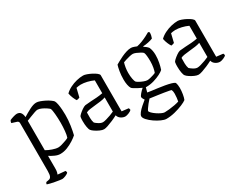

<svg xmlns="http://www.w3.org/2000/svg" viewBox="-80 -1020 2151 1695"><g transform="rotate(-30 995.0 -172.5)"><path d="M174 200Q166 200 147.5 197Q129 194 106 190Q83 186 62.5 181Q42 176 31 172Q31 165 33.5 160Q36 155 39 152L65 147Q81 145 89.5 129Q98 113 98 74V-414Q98 -431 82 -437L31 -453Q31 -462 34 -469Q37 -476 39 -479Q53 -486 76.5 -493Q100 -500 112 -500Q138 -500 151 -483Q164 -466 166 -436Q201 -458 241.5 -479Q282 -500 311 -500Q327 -500 349 -492Q371 -484 394 -472.5Q417 -461 435 -448Q453 -435 460 -426Q468 -411 472.5 -385.5Q477 -360 479 -331.5Q481 -303 481 -278Q481 -223 473 -170Q465 -117 456 -83Q440 -68 410 -48.5Q380 -29 344 -14.5Q308 0 271 0Q246 0 217.5 -13Q189 -26 167 -40V89Q167 111 163.5 125.5Q160 140 157 145L234 152Q236 155 238 160Q240 165 240 171Q232 182 209.5 191Q187 200 174 200ZM285 -59Q298 -59 321.5 -65.5Q345 -72 366 -80Q387 -88 394 -93Q402 -114 406 -155Q410 -196 410 -237Q410 -285 406 -328Q402 -371 396 -386Q390 -393 371 -406Q352 -419 329 -429.5Q306 -440 288 -440Q279 -440 257 -432.5Q235 -425 210 -415Q185 -405 167 -398V-98Q192 -83 226.5 -71Q261 -59 285 -59Z M714 4Q697 4 673.5 -6.5Q650 -17 630 -30.5Q610 -44 603 -54Q595 -63 590 -90.5Q585 -118 585 -152Q585 -163 585.5 -174Q586 -185 588 -195Q588 -201 604 -216Q620 -231 641 -245.5Q662 -260 676 -263Q683 -264 700 -265Q717 -266 735 -268Q762 -269 795 -271.5Q828 -274 858 -280V-411Q828 -425 794 -433Q760 -441 730 -441Q718 -441 706.5 -439Q695 -437 685 -435L664 -348Q660 -346 652 -343Q644 -340 633 -339Q624 -351 613.5 -375.5Q603 -400 598 -427Q621 -450 654 -466.5Q687 -483 722.5 -491.5Q758 -500 789 -500Q803 -500 825.5 -492Q848 -484 871 -472Q894 -460 910 -447Q926 -434 926 -424V-56L994 -48Q995 -46 997.5 -40.5Q1000 -35 1000 -29Q992 -18 969.5 -9Q947 0 934 0Q912 0 890.5 -14Q869 -28 863 -52Q837 -38 808 -25.5Q779 -13 753.5 -4.5Q728 4 714 4ZM737 -55Q749 -55 772 -61.5Q795 -68 818.5 -76.5Q842 -85 858 -93V-237Q835 -229 808 -225.5Q781 -222 751 -219Q720 -216 694 -212Q668 -208 656 -200Q655 -174 655.5 -144Q656 -114 664 -93Q675 -82 696.5 -68.5Q718 -55 737 -55Z M1223 -133Q1220 -133 1218 -134L1205 -87Q1214 -85 1240.5 -81.5Q1267 -78 1302 -73.5Q1337 -69 1371.5 -63Q1406 -57 1432 -49.5Q1458 -42 1466 -34Q1471 -21 1473 -6.5Q1475 8 1475 21Q1475 52 1469.5 84.5Q1464 117 1456 135Q1441 147 1405.5 162Q1370 177 1325 188.5Q1280 200 1236 200Q1217 200 1186.5 186.5Q1156 173 1125.5 152Q1095 131 1074.5 108.5Q1054 86 1054 69Q1054 55 1070 34.5Q1086 14 1109.5 -6.5Q1133 -27 1154 -44Q1149 -50 1144 -60Q1139 -70 1138 -77Q1138 -87 1155.5 -107.5Q1173 -128 1191 -143Q1173 -151 1153 -161.5Q1133 -172 1118 -181.5Q1103 -191 1100 -196Q1091 -210 1086 -235Q1081 -260 1081 -290Q1081 -335 1087.5 -372.5Q1094 -410 1101 -431Q1111 -437 1131.5 -448.5Q1152 -460 1177.5 -472Q1203 -484 1229 -492Q1255 -500 1276 -500Q1289 -500 1307.5 -493.5Q1326 -487 1332 -484Q1358 -489 1386 -500Q1414 -511 1438.5 -523.5Q1463 -536 1478 -545L1490 -536Q1490 -519 1486.5 -503.5Q1483 -488 1479 -479Q1461 -471 1432.5 -465Q1404 -459 1378 -458V-453Q1389 -446 1400 -437.5Q1411 -429 1420 -417Q1435 -382 1435 -338Q1435 -299 1427.5 -261Q1420 -223 1411 -198Q1399 -186 1370 -171Q1341 -156 1302.5 -144.5Q1264 -133 1223 -133ZM1262 -180Q1274 -180 1292.5 -184.5Q1311 -189 1327.5 -194.5Q1344 -200 1349 -203Q1356 -219 1361.5 -249.5Q1367 -280 1367 -312Q1367 -341 1364.5 -366.5Q1362 -392 1356 -403Q1350 -410 1332.5 -420Q1315 -430 1295.5 -438Q1276 -446 1264 -446Q1250 -446 1229.5 -441Q1209 -436 1189.5 -430Q1170 -424 1161 -420Q1155 -402 1150.5 -374.5Q1146 -347 1146 -321Q1146 -286 1151.5 -258.5Q1157 -231 1163 -223Q1168 -217 1186.5 -206.5Q1205 -196 1226.5 -188Q1248 -180 1262 -180ZM1252 142Q1270 142 1299 139Q1328 136 1356.5 130.5Q1385 125 1402 119Q1405 108 1407.5 84Q1410 60 1410 43Q1410 18 1403 3Q1401 1 1381 -3Q1361 -7 1332.5 -11.5Q1304 -16 1275 -20Q1246 -24 1224 -27Q1202 -30 1196 -31Q1181 -15 1166 4Q1151 23 1140.5 38.5Q1130 54 1130 59Q1130 67 1144 81Q1158 95 1178.5 109Q1199 123 1219.5 132.5Q1240 142 1252 142Z M1678 4Q1661 4 1637.5 -6.5Q1614 -17 1594 -30.5Q1574 -44 1567 -54Q1559 -63 1554 -90.5Q1549 -118 1549 -152Q1549 -163 1549.5 -174Q1550 -185 1552 -195Q1552 -201 1568 -216Q1584 -231 1605 -245.5Q1626 -260 1640 -263Q1647 -264 1664 -265Q1681 -266 1699 -268Q1726 -269 1759 -271.5Q1792 -274 1822 -280V-411Q1792 -425 1758 -433Q1724 -441 1694 -441Q1682 -441 1670.5 -439Q1659 -437 1649 -435L1628 -348Q1624 -346 1616 -343Q1608 -340 1597 -339Q1588 -351 1577.5 -375.5Q1567 -400 1562 -427Q1585 -450 1618 -466.5Q1651 -483 1686.5 -491.5Q1722 -500 1753 -500Q1767 -500 1789.5 -492Q1812 -484 1835 -472Q1858 -460 1874 -447Q1890 -434 1890 -424V-56L1958 -48Q1959 -46 1961.5 -40.5Q1964 -35 1964 -29Q1956 -18 1933.5 -9Q1911 0 1898 0Q1876 0 1854.5 -14Q1833 -28 1827 -52Q1801 -38 1772 -25.5Q1743 -13 1717.5 -4.5Q1692 4 1678 4ZM1701 -55Q1713 -55 1736 -61.5Q1759 -68 1782.5 -76.5Q1806 -85 1822 -93V-237Q1799 -229 1772 -225.5Q1745 -222 1715 -219Q1684 -216 1658 -212Q1632 -208 1620 -200Q1619 -174 1619.5 -144Q1620 -114 1628 -93Q1639 -82 1660.5 -68.5Q1682 -55 1701 -55Z"/></g></svg>

Font: Texturina 72pt Light
Style: Regular
Weight: 300
Designer: Guillermo Torres Carreño
Foundry: Omnibus-Type
Version: Version 1.002; ttfautohint (v1.8.3)